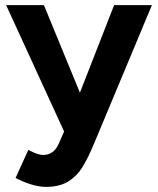

<svg xmlns="http://www.w3.org/2000/svg" viewBox="-20 -520 619 752"><path d="M41 177 91 67Q128 87 148 87Q191 87 210 43L231 -5L4 -500H152L293 -157L427 -500H575L349 41Q324 101 302 136Q280 171 246 191.5Q212 212 160 212Q133 212 101 202Q69 192 41 177Z"/></svg>

Font: Oak Sans
Style: Bold
Weight: 700
Designer: Erik Kennedy, Walven
Foundry: Erik Kennedy, Walven
Version: Version 1.000